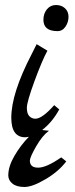

<svg xmlns="http://www.w3.org/2000/svg" viewBox="-20 -548 298 765"><path d="M224 79 244 95Q214 135 161.5 166Q109 197 77.5 197Q46 197 29.5 183.5Q13 170 13 151Q13 115 37.5 73Q62 31 95 -3Q85 -1 81 -1Q25 -1 25 -79Q25 -176 106 -332Q123 -366 126 -372L169 -346Q148 -308 117.5 -225Q87 -142 87 -118.5Q87 -95 97 -85Q107 -75 121 -75Q148 -75 196 -129L216 -112Q189 -62 148 -30L175 -27Q148 -7 123.5 36Q99 79 99 92Q99 120 132 120Q165 120 224 79ZM209 -424Q153 -424 153 -469Q153 -494 167 -511Q181 -528 203 -528Q225 -528 239 -515Q253 -502 253 -481Q253 -460 241 -442Q229 -424 209 -424Z"/></svg>

Font: Marck Script
Style: Regular
Weight: 400
Designer: Denis Masharov, Marck Fogel
Foundry: Denis Masharov
Version: Version 1.002